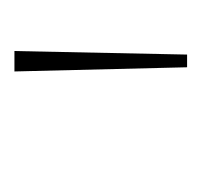

<svg xmlns="http://www.w3.org/2000/svg" viewBox="-26 -742 279 266"><g transform="rotate(-90 113.0 -608.5)"><path d="M153.3 -488.3 147.5 -727.5H175.8L170.9 -488.3Z"/></g></svg>

Font: Inter 18pt Thin
Style: Regular
Weight: 250
Designer: Rasmus Andersson
Foundry: rsms
Version: Version 4.001;git-66647c0bb